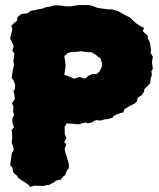

<svg xmlns="http://www.w3.org/2000/svg" viewBox="-20 -715 631 761"><path d="M99 26 95 19 84 11 63 -2 51 -11 49 -17 33 -31 29 -51 20 -60 25 -95 27 -108 35 -124 30 -140 26 -150 29 -173 26 -199 35 -211 29 -230V-247L36 -258L32 -273L33 -294L27 -306L39 -323L37 -340L33 -353L39 -362L40 -379L32 -400L26 -406L31 -437L36 -460L33 -470L37 -504L29 -513L34 -532L27 -549L20 -562L29 -599L25 -613L37 -625L48 -633L49 -647L65 -660L89 -662L102 -672L148 -681L164 -687L180 -689L196 -694L221 -693L242 -690H260L291 -695H333L352 -690L365 -684L407 -678H424L450 -670L465 -661L490 -648L500 -642L507 -634L523 -620L541 -609L551 -605L546 -591L565 -574L566 -564L574 -547L579 -515L576 -507L586 -490L582 -470L586 -442L580 -433L582 -419L577 -403L575 -385L566 -375L552 -362L551 -352L543 -339L526 -327L522 -312L514 -305L495 -295L474 -283L469 -270L445 -263L428 -253L427 -249L407 -243L395 -242L378 -237L360 -239L341 -229L327 -226L321 -230L304 -226L292 -222L273 -224L244 -226L236 -212L237 -183L243 -168L234 -152L243 -143L236 -125L240 -107L243 -99L253 -64V-48L244 -38L239 -21L232 -17L221 -3L201 1L195 7L172 19L168 18L153 22L115 21ZM273 -403 284 -406 295 -410 308 -406 317 -403 324 -409 329 -413 333 -416 340 -419 348 -422 362 -421 368 -426 373 -430 379 -441 383 -448 384 -459V-466L380 -477L378 -485L371 -488L363 -495L355 -501L342 -508H327L320 -509L312 -510L301 -512L288 -510L275 -509H263L249 -505L243 -500L235 -493L236 -486L238 -475L239 -465L240 -452L236 -428L235 -419L243 -416L253 -412L262 -408Z"/></svg>

Font: Winky Rough Black
Style: Regular
Weight: 900
Designer: Simon Atzbach
Foundry: typofactur
Version: Version 1.206; ttfautohint (v1.8.4.7-5d5b)